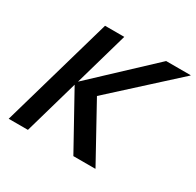

<svg xmlns="http://www.w3.org/2000/svg" viewBox="-143 -816 998 977"><g transform="rotate(30 355.5 -327.5)"><path d="M208 -655H321L231 -340L567 -655H711V-653L351 -325L529 -2V0H400L224 -318L133 0H20Z"/></g></svg>

Font: Intel One Mono Medium
Style: Italic
Weight: 500
Italic angle: -16°
Monospace: yes
Designer: Fred Shallcrass
Foundry: Frere-Jones Type LLC
Version: Version 1.400;hotconv 1.1.0;makeotfexe 2.6.0;FJTRelease1.4